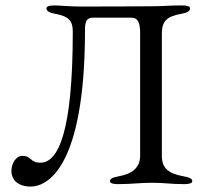

<svg xmlns="http://www.w3.org/2000/svg" viewBox="-20 -673 749 707"><path d="M322 -608H464C489 -608 496 -586 496 -552V-99C496 -57 468 -33 418 -24C395 -20 385 -15 385 -6C385 2 397 5 414 5C468 5 492 0 542 0C588 0 605 5 659 5C676 5 688 2 688 -6C688 -15 678 -20 655 -24C605 -33 576 -51 576 -98V-550C576 -597 597 -613 647 -622C670 -626 680 -633 680 -642C680 -650 668 -653 651 -653C597 -653 585 -650 542 -650C449 -649 369 -649 275 -649C238 -649 200 -653 180 -653C163 -653 151 -650 151 -642C151 -633 161 -626 184 -622C234 -613 248 -595 248 -557C248 -192 196 -74 129 -74C89 -74 98 -99 62 -99C39 -99 22 -71 22 -44C22 -11 46 14 93 14C152 14 293 -51 293 -564C293 -596 301 -608 322 -608Z"/></svg>

Font: EB Garamond SC 08
Style: Regular
Weight: 400
Version: Version 0.016